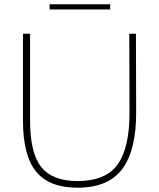

<svg xmlns="http://www.w3.org/2000/svg" viewBox="-20 -867 741 894"><path d="M582 -710H613L614 -347Q615 -169 550 -81Q485 7 341 7Q209 7 148 -68Q87 -143 87 -305V-710H120V-306Q120 -155 172 -89.5Q224 -24 341 -24Q474 -24 529 -103Q584 -182 583 -346ZM211 -847H493V-823H211Z"/></svg>

Font: Livvic Thin
Style: Regular
Weight: 250
Designer: Jacques Le Bailly, Baron von Fonthausen
Version: Version 1.001; ttfautohint (v1.8.2)